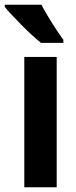

<svg xmlns="http://www.w3.org/2000/svg" viewBox="-39 -786 321 806"><path d="M199 0H63V-547H199ZM135 -766Q146 -745 163 -716.5Q180 -688 197.5 -661.5Q215 -635 227 -619V-606H133Q118 -618 96.5 -637.5Q75 -657 53 -679.5Q31 -702 11.5 -722.5Q-8 -743 -19 -757V-766Z"/></svg>

Font: Noto Sans Arabic Cond
Style: Bold
Weight: 700
Width: 3
Designer: Monotype Design Team, Nadine Chahine, Nizar Qandah and Khaled Hosny
Foundry: Monotype Imaging Inc.
Version: Version 2.012; ttfautohint (v1.8.4.7-5d5b)